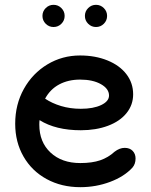

<svg xmlns="http://www.w3.org/2000/svg" viewBox="-20 -750 625 796"><path d="M542 -93Q542 -70 529 -55Q495 -18 436.5 4Q378 26 313 26Q235 26 173.5 -7.5Q112 -41 77.5 -101Q43 -161 43 -237Q43 -317 79 -381.5Q115 -446 176.5 -483Q238 -520 312 -520Q375 -520 425.5 -499.5Q476 -479 504 -442.5Q532 -406 532 -359Q532 -315 504.5 -281Q477 -247 427.5 -228.5Q378 -210 315 -210Q211 -210 144 -252Q143 -246 143 -233Q143 -161 189.5 -117.5Q236 -74 313 -74Q362 -74 395.5 -85.5Q429 -97 455 -121Q476 -137 497 -137Q518 -137 530 -124.5Q542 -112 542 -93ZM167 -341Q195 -322 233 -310.5Q271 -299 315 -299Q367 -299 399.5 -314.5Q432 -330 432 -354Q432 -382 398.5 -401Q365 -420 312 -420Q263 -420 225.5 -400Q188 -380 167 -341ZM156 -684Q156 -703 169.5 -716.5Q183 -730 202 -730Q221 -730 234.5 -716.5Q248 -703 248 -684Q248 -665 234.5 -651.5Q221 -638 202 -638Q183 -638 169.5 -651.5Q156 -665 156 -684ZM332 -684Q332 -703 345.5 -716.5Q359 -730 378 -730Q397 -730 410.5 -716.5Q424 -703 424 -684Q424 -665 410.5 -651.5Q397 -638 378 -638Q359 -638 345.5 -651.5Q332 -665 332 -684Z"/></svg>

Font: Tsukimi Rounded SemiBold
Style: Regular
Weight: 600
Designer: Takashi Funayama
Foundry: Takashi Funayama
Version: Version 1.032; ttfautohint (v1.8.3)